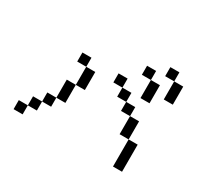

<svg xmlns="http://www.w3.org/2000/svg" viewBox="-132 -981 1265 1150"><g transform="rotate(30 500.0 -406.0)"><path d="M812.5 -687.5H750V-750H812.5ZM62.5 -125H125V-62.5H62.5ZM125 -187.5H187.5V-125H125ZM187.5 -250H250V-187.5H187.5ZM250 -375H312.5V-250H250ZM250 -562.5H312.5V-500H250ZM312.5 -500H375V-375H312.5ZM500 -562.5H562.5V-500H500ZM562.5 -500H625V-437.5H562.5ZM625 -437.5H687.5V-375H625ZM625 -687.5H687.5V-625H625ZM687.5 -375H750V-250H687.5ZM687.5 -625H750V-500H687.5ZM750 -250H812.5V-62.5H750ZM812.5 -687.5H875V-562.5H812.5Z"/></g></svg>

Font: 寒蝉点阵体 16px
Style: Regular
Weight: 400
Designer: Designed by Warren2060
Foundry: ChillType
Version: Version 1.000